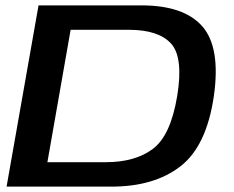

<svg xmlns="http://www.w3.org/2000/svg" viewBox="-20 -695 871 715"><path d="M4.5 0H395Q554 0 651.8 -75.5Q749.5 -151 776.5 -338Q802 -518.5 733.5 -596.8Q665 -675 506.5 -675H123.5ZM156.5 -91 243 -584H460.5Q570 -584 616.8 -533Q663.5 -482 640 -338Q615.5 -190 549.2 -140.5Q483 -91 374 -91Z"/></svg>

Font: Anybody Expanded Medium
Style: Italic
Weight: 500
Width: 7
Italic angle: -10°
Version: Version 1.113;gftools[0.9.25]